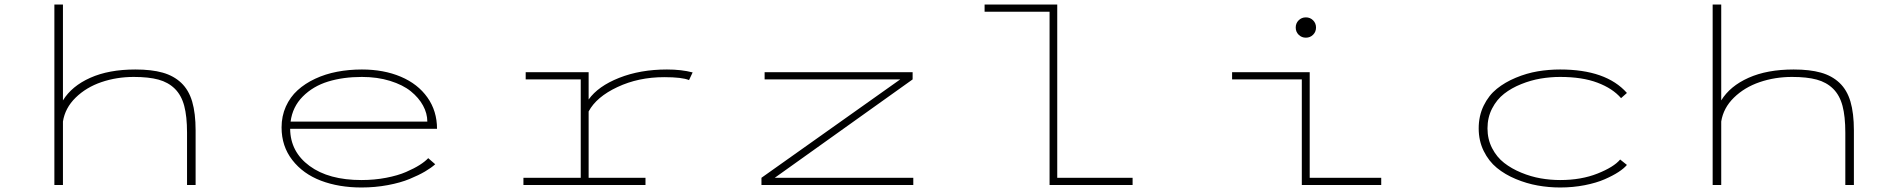

<svg xmlns="http://www.w3.org/2000/svg" viewBox="-20 -820 8440 851"><path d="M221 0V-800H259V-375Q298 -438.5 380.2 -475.2Q462.5 -512 580 -512Q651.5 -512 700.5 -498.2Q749.5 -484.5 783 -453Q816.5 -421.5 831.8 -369.8Q847 -318 847 -242V0H809V-232Q809 -304 796.5 -351Q784 -398 754.8 -426.8Q725.5 -455.5 682.2 -467.2Q639 -479 573 -479Q497 -479 429.5 -456Q362 -433 315.2 -387.2Q268.5 -341.5 259 -281.5V0Z M1909 -92Q1892 -76.5 1864 -60Q1836 -43.5 1795.5 -26.8Q1755 -10 1698.8 0.5Q1642.5 11 1582 11Q1482 11 1402.5 -19.2Q1323 -49.5 1275.5 -110.8Q1228 -172 1228 -255Q1228 -305.5 1247 -347.8Q1266 -390 1299 -420Q1332 -450 1377 -471Q1422 -492 1474.2 -502Q1526.5 -512 1584 -512Q1681 -512 1756.5 -480Q1832 -448 1874.5 -388Q1917 -328 1917 -249H1266Q1267 -147 1352 -84.5Q1437 -22 1582 -22Q1639.5 -22 1691.5 -32Q1743.5 -42 1779.8 -57.8Q1816 -73.5 1840 -88.8Q1864 -104 1878 -119ZM1584 -479Q1501 -479 1434.2 -458.5Q1367.5 -438 1322 -392.2Q1276.5 -346.5 1268 -281H1874Q1874 -317.5 1855 -352.2Q1836 -387 1800.8 -415.5Q1765.5 -444 1709 -461.5Q1652.5 -479 1584 -479Z M2589 -32H2841V0H2300V-32H2554V-468H2310V-500H2589V-379Q2631 -438 2724.5 -475Q2818 -512 2936 -512Q3000.5 -512 3050 -499L3034 -465Q3003.5 -478 2924 -478Q2810 -478 2716.8 -434.2Q2623.5 -390.5 2589 -326Z M3414 -32H4028V0H3355V-32L3970 -468H3369V-500H4025V-468Z M4666 -32H5000V0H4632V-768H4344V-800H4666Z M5800 -666Q5787 -653 5768 -653Q5749 -653 5736 -666Q5723 -679 5723 -698Q5723 -717 5736 -730Q5749 -743 5768 -743Q5787 -743 5800 -730Q5813 -717 5813 -698Q5813 -679 5800 -666ZM5785 -32H6102V0H5750V-468H5441V-500H5785Z M7191 -89Q7178 -73.5 7153.5 -57.5Q7129 -41.5 7092.5 -25.5Q7056 -9.5 7004 0.8Q6952 11 6895 11Q6844.5 11 6795.5 2.2Q6746.5 -6.5 6698.5 -26.5Q6650.5 -46.5 6614.5 -76Q6578.5 -105.5 6556.2 -150.8Q6534 -196 6534 -251Q6534 -306.5 6556.2 -352Q6578.5 -397.5 6614.5 -426.5Q6650.5 -455.5 6698.5 -475.5Q6746.5 -495.5 6795.5 -503.8Q6844.5 -512 6895 -512Q7099 -512 7191 -408L7165 -385Q7128 -428 7060.5 -453.5Q6993 -479 6895 -479Q6852 -479 6808.8 -471.8Q6765.5 -464.5 6722.5 -447.2Q6679.5 -430 6646.8 -404.5Q6614 -379 6593.5 -339.2Q6573 -299.5 6573 -251Q6573 -203 6593.5 -163.2Q6614 -123.5 6646.8 -98Q6679.5 -72.5 6722.5 -54.8Q6765.5 -37 6808.8 -29.5Q6852 -22 6895 -22Q6988.5 -22 7060.8 -50.8Q7133 -79.5 7161 -113Z M7571 0V-800H7609V-375Q7648 -438.5 7730.2 -475.2Q7812.5 -512 7930 -512Q8001.5 -512 8050.5 -498.2Q8099.5 -484.5 8133 -453Q8166.5 -421.5 8181.8 -369.8Q8197 -318 8197 -242V0H8159V-232Q8159 -304 8146.5 -351Q8134 -398 8104.8 -426.8Q8075.5 -455.5 8032.2 -467.2Q7989 -479 7923 -479Q7847 -479 7779.5 -456Q7712 -433 7665.2 -387.2Q7618.5 -341.5 7609 -281.5V0Z"/></svg>

Font: League Mono Extended Thin
Style: Regular
Weight: 100
Width: 9
Designer: Tyler Finck
Foundry: The League of Moveable Type / Tyler Finck
Version: Version 2.210